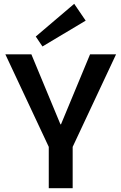

<svg xmlns="http://www.w3.org/2000/svg" viewBox="-20 -984 634 1004"><path d="M8 -700H144L296 -334H299L451 -700H587L360 -216V0H235V-216ZM428 -876 202 -741 167 -793 368 -964Z"/></svg>

Font: Pathway Extreme 8pt Thin 12pt SemiBold
Style: Regular
Weight: 600
Version: Version 1.001;gftools[0.9.26]